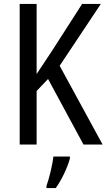

<svg xmlns="http://www.w3.org/2000/svg" viewBox="-20 -734 541 975"><path d="M501 0 283 -400 492 -714H397L241 -471C209 -422 184 -385 166 -358V-714H80V0H166V-272L224 -333L404 0ZM335 71V61H251C247 102 229 175 216 210V221H263C293 180 323 116 335 71Z"/></svg>

Font: Noto Sans Ethiopic Condensed
Style: Regular
Weight: 400
Width: 3
Designer: Monotype Design Team
Foundry: Monotype Imaging Inc.
Version: Version 2.102